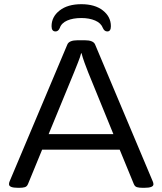

<svg xmlns="http://www.w3.org/2000/svg" viewBox="-20 -894 775 916"><path d="M66 2Q23 2 23 -15Q23 -18 23.5 -21.5Q24 -25 26 -29L301 -681Q309 -702 351 -702H384Q426 -702 434 -681L709 -28Q712 -21 712 -15Q712 2 669 2H660Q644 2 633.5 -1Q623 -4 618 -17L551 -180H181L114 -17Q109 -4 98.5 -1Q88 2 73 2ZM333 -548 212 -254H521L401 -548Q393 -568 383.5 -594Q374 -620 369 -640H367Q363 -623 352.5 -597Q342 -571 333 -548ZM245 -744Q226 -744 226 -769Q226 -814 264.5 -844Q303 -874 368 -874Q433 -874 471 -844Q509 -814 509 -769Q509 -744 492 -744Q478 -744 471 -760Q462 -784 434 -796Q406 -808 368 -808Q328 -808 300.5 -796Q273 -784 265 -760Q258 -744 245 -744Z"/></svg>

Font: Asap Expanded
Style: Regular
Weight: 400
Width: 7
Designer: Pablo Cosgaya
Foundry: Omnibus-Type
Version: Version 3.001; ttfautohint (v1.8.4.7-5d5b)